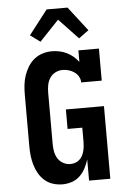

<svg xmlns="http://www.w3.org/2000/svg" viewBox="-64 -1026 727 1080"><g transform="rotate(-5 300.0 -486.0)"><path d="M245 8Q218 8 192 0Q166 -8 145.5 -25.5Q125 -43 111.5 -66.5Q98 -90 90.5 -115.5Q83 -141 80 -167.5Q77 -194 77 -221V-514Q77 -541 80 -568Q83 -595 91.5 -620.5Q100 -646 114.5 -669.5Q129 -693 150 -710Q171 -727 197 -735Q223 -743 250 -743Q272 -743 293 -738.5Q314 -734 333.5 -724.5Q353 -715 369.5 -701Q386 -687 399 -670V-735H515V-554H399Q399 -572 390 -587.5Q381 -603 366.5 -613Q352 -623 335 -628Q318 -633 300 -633Q279 -633 259.5 -623Q240 -613 228.5 -595Q217 -577 213 -556Q209 -535 209 -514V-221Q209 -200 213 -179Q217 -158 228.5 -140Q240 -122 259 -112Q278 -102 299 -102Q313 -102 326 -106.5Q339 -111 349.5 -120Q360 -129 366.5 -141.5Q373 -154 376.5 -167Q380 -180 381.5 -193.5Q383 -207 383 -221V-300H300V-410H515V0H395V-119Q387 -94 374.5 -70Q362 -46 342.5 -27.5Q323 -9 297 -0.5Q271 8 245 8ZM191 -802 135 -843 241 -980H359L465 -843L409 -802L300 -917Z"/></g></svg>

Font: Iosevka Etoile Extrabold
Style: Regular
Weight: 800
Designer: Belleve Invis
Foundry: Belleve Invis
Version: Version 22.1.2; ttfautohint (v1.8.4)